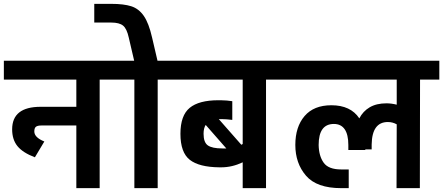

<svg xmlns="http://www.w3.org/2000/svg" viewBox="-30 -976 2299 996"><path d="M587 -661V-563H487V0H366V-325H185Q165 -325 156.5 -318.5Q148 -312 148 -294Q148 -263 200 -242L151 -160Q88 -184 60.5 -218Q33 -252 33 -305Q33 -422 181 -422H366V-563H-10V-661Z M888 -563H788V0H667V-563H567V-661H666L638 -781Q628 -827 608.5 -843Q589 -859 547 -859H459V-956H547Q612 -956 651 -943.5Q690 -931 716 -893.5Q742 -856 759 -781L787 -661H888Z M1450 -661V-563H1350V0H1229V-134Q1174 -108 1118 -108H1108Q1003 -109 954.5 -147Q906 -185 906 -282Q906 -377 954 -416.5Q1002 -456 1103 -456H1115Q1130 -456 1147 -454.5Q1164 -453 1175 -451V-354Q1143 -358 1123 -358H1111H1105L1222 -225L1229 -229V-563H868V-661ZM1132 -206H1144L1037 -328Q1026 -311 1026 -282Q1026 -237 1048.5 -221.5Q1071 -206 1123 -206Z M2249 -661V-563H2149L2148 0H2027L2028 -331Q2007 -343 1982 -343Q1900 -343 1898 -227V-201H1865V-198H1777V-224Q1777 -278 1758 -305.5Q1739 -333 1702 -333Q1623 -333 1623 -224Q1624 -167 1649 -132Q1674 -97 1740 -97H1779V0H1740Q1613 0 1557.5 -64.5Q1502 -129 1502 -224Q1502 -318 1550 -374Q1598 -430 1689 -430Q1789 -430 1834 -362Q1853 -399 1888 -419.5Q1923 -440 1975 -440Q2000 -440 2028 -433V-563H1430V-661Z"/></svg>

Font: Biryani
Style: Bold
Weight: 700
Designer: Dan Reynolds and Mathieu Reguer
Foundry: Dan Reynolds and Mathieu Reguer
Version: Version 1.004; ttfautohint (v1.1) -l 5 -r 5 -G 72 -x 0 -D la